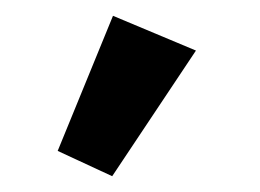

<svg xmlns="http://www.w3.org/2000/svg" viewBox="-20 -161 329 243"><path d="M122 62 228 -97 123 -141 53 30Z"/></svg>

Font: IBM Plex Arabic Text
Style: Regular
Weight: 450
Designer: Mike Abbink, Paul van der Laan, Pieter van Rosmalen, Wael Morcos, Khajak Apelian
Foundry: Bold Monday
Version: Version 1.0